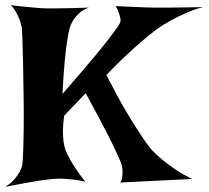

<svg xmlns="http://www.w3.org/2000/svg" viewBox="-20 -717 807 743"><path d="M22.5 -697.3Q55.7 -692.4 81.5 -690.4Q107.4 -688.5 125 -686.5Q145.5 -684.6 160.2 -684.6H198.2Q236.3 -684.6 324.2 -687.5Q302.7 -680.7 288.6 -668Q274.4 -655.3 265.6 -641.6Q254.9 -626 250 -609.4Q244.1 -588.9 239.3 -554.7Q234.4 -524.4 230 -475.6Q225.6 -426.8 221.7 -353.5Q263.7 -401.4 295.4 -438.5Q327.1 -475.6 350.6 -503.9Q374 -532.2 390.1 -552.7Q406.2 -573.2 417 -587.9Q442.4 -621.1 446.3 -632.8Q447.3 -639.6 445.3 -649.4Q443.4 -657.2 439.5 -668.5Q435.5 -679.7 427.7 -693.4Q466.8 -691.4 494.6 -690.4Q522.5 -689.5 541 -688.5Q562.5 -687.5 576.2 -687.5H617.2Q639.6 -687.5 675.8 -688Q711.9 -688.5 766.6 -689.5Q730.5 -680.7 698.2 -666Q666 -651.4 640.6 -637.7Q611.3 -621.1 585.9 -603.5Q560.5 -584 529.3 -557.6Q502.9 -535.2 467.8 -502.4Q432.6 -469.7 391.6 -426.8Q435.5 -340.8 468.3 -285.6Q501 -230.5 523.4 -197.3Q548.8 -158.2 566.4 -137.7Q584 -119.1 607.4 -99.6Q627 -83 656.2 -63Q685.5 -43 723.6 -24.4L445.3 -10.7Q451.2 -18.6 452.6 -29.8Q454.1 -41 454.1 -50.8Q454.1 -61.5 452.1 -74.2Q448.2 -89.8 431.6 -125Q418 -155.3 389.6 -210.4Q361.3 -265.6 311.5 -356.4L228.5 -269.5Q223.6 -238.3 223.6 -212.9Q223.6 -187.5 225.6 -170.9Q228.5 -150.4 233.4 -135.7Q239.3 -121.1 250 -102.5Q258.8 -85.9 273.4 -63.5Q288.1 -41 310.5 -13.7Q288.1 -19.5 265.6 -22Q243.2 -24.4 224.6 -25.4Q203.1 -26.4 183.6 -24.4Q163.1 -22.5 135.7 -18.6Q112.3 -14.6 78.1 -8.8Q43.9 -2.9 0 5.9Q21.5 -6.8 34.2 -21.5Q46.9 -36.1 54.7 -49.8Q63.5 -65.4 66.4 -80.1Q68.4 -92.8 69.8 -134.8Q71.3 -176.8 71.8 -232.9Q72.3 -289.1 71.3 -351.6Q70.3 -414.1 69.3 -468.8Q68.4 -523.4 66.9 -562Q65.4 -600.6 64.5 -609.4Q61.5 -623 56.6 -638.7Q51.8 -652.3 43.5 -667.5Q35.2 -682.6 22.5 -697.3Z"/></svg>

Font: Irish Grover
Style: Regular
Weight: 400
Designer: Squid
Foundry: Font Diner, Inc DBA Sideshow
Version: Version 1.001